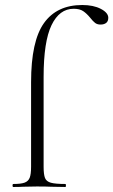

<svg xmlns="http://www.w3.org/2000/svg" viewBox="-20 -746 452 766"><path d="M33 -12Q64 -12 78.5 -17.5Q93 -23 98.5 -37Q104 -51 104 -81V-418Q104 -582 155.5 -654Q207 -726 308 -726Q353 -726 382.5 -710.5Q412 -695 412 -675Q412 -661 403.5 -654.5Q395 -648 381 -648Q368 -648 359.5 -654.5Q351 -661 340 -675Q326 -692 312 -701.5Q298 -711 274 -711Q217 -711 185.5 -645.5Q154 -580 154 -439V-81Q154 -50 159.5 -36Q165 -22 183 -17Q201 -12 241 -12Q243 -12 243 -6Q243 0 241 0L183 -1Q165 -2 127 -2L72 -1Q58 0 33 0Q30 0 30 -6Q30 -12 33 -12Z"/></svg>

Font: Cormorant Infant Light
Style: Regular
Weight: 300
Designer: Christian Thalmann (Catharsis Fonts)
Version: Version 3.000